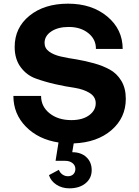

<svg xmlns="http://www.w3.org/2000/svg" viewBox="-20 -757 758 1047"><path d="M335 120H283L299 20Q189 3 121 -66.5Q53 -136 53 -234H204Q204 -176 250.5 -139Q297 -102 369 -102Q430 -102 466 -128.5Q502 -155 502 -194Q502 -229 469.5 -249.5Q437 -270 388 -278Q338 -285 281 -298Q224 -311 174.5 -329Q125 -347 92.5 -391Q60 -435 60 -501Q60 -606 141 -671.5Q222 -737 351 -737Q481 -737 565 -667Q649 -597 649 -490H503Q504 -542 462 -576Q420 -610 355 -610Q296 -610 259.5 -585.5Q223 -561 223 -523Q223 -494 247.5 -476Q272 -458 311 -449Q350 -440 398 -433Q445 -425 492 -412Q539 -399 578 -378Q617 -357 641.5 -316.5Q666 -276 666 -218Q666 -115 588 -47.5Q510 20 382 25L374 73Q422 73 451 100Q480 127 480 171Q480 215 446.5 242.5Q413 270 358 270Q318 270 287.5 250Q257 230 247 198L301 169Q307 185 320.5 194.5Q334 204 350 204Q369 204 380 193Q391 182 391 164Q391 145 375.5 132.5Q360 120 335 120Z"/></svg>

Font: Metropolitano
Style: Bold
Weight: 700
Designer: Fonts by Alex Slobzheninov & Chris M. Simpson / Changes by Cristiano Sobral
Foundry: Fonts by Alex Slobzheninov & Chris M. Simpson / Changes by Cristiano Sobral
Version: Version 1.00;August 30, 2020;FontCreator 13.0.0.2681 64-bit